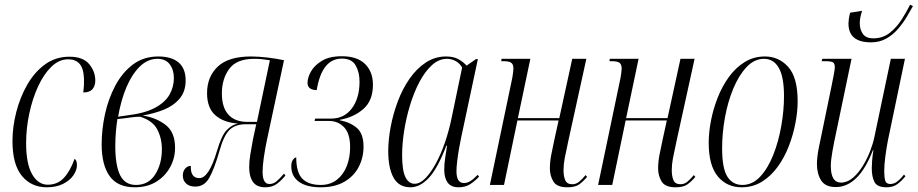

<svg xmlns="http://www.w3.org/2000/svg" viewBox="-20 -786 3900 816"><path d="M179 10Q113 10 73 -38.5Q33 -87 33 -187Q33 -246 49 -309Q65 -372 95.5 -425.5Q126 -479 171 -512Q216 -545 275 -545Q333 -545 359 -513.5Q385 -482 385 -444Q385 -421 373 -407Q361 -393 334 -393Q338 -423 337 -451Q335 -497 317.5 -515.5Q300 -534 270 -534Q231 -534 198.5 -502.5Q166 -471 142 -419Q118 -367 104.5 -303.5Q91 -240 91 -177Q91 -90 116.5 -45.5Q142 -1 183 -1Q224 -1 251 -29.5Q278 -58 297 -111Q301 -109 304 -102.5Q307 -96 307 -84Q307 -63 292 -41Q277 -19 248 -4.5Q219 10 179 10Z M553 10Q480 10 446 -37.5Q412 -85 412 -173Q412 -235 426 -300Q440 -365 469.5 -421Q499 -477 544.5 -511.5Q590 -546 653 -546Q709 -546 739 -520.5Q769 -495 769 -444Q769 -397 743 -366.5Q717 -336 675.5 -319.5Q634 -303 586 -295Q644 -286 684 -255Q724 -224 724 -158Q724 -113 702.5 -74.5Q681 -36 643 -13Q605 10 553 10ZM516 -295Q594 -304 638 -327.5Q682 -351 700.5 -384Q719 -417 719 -454Q719 -489 701.5 -512.5Q684 -536 649 -536Q608 -536 574.5 -503.5Q541 -471 517.5 -415.5Q494 -360 482 -290ZM558 0Q611 0 639.5 -44.5Q668 -89 668 -152Q668 -199 648 -236.5Q628 -274 575 -290Q557 -290 529 -286Q501 -282 479 -280Q475 -256 472.5 -225Q470 -194 470 -166Q470 -83 490.5 -41.5Q511 0 558 0Z M1107 10Q1071 10 1055 -13Q1039 -36 1039 -75Q1039 -101 1044 -130.5Q1049 -160 1055 -193L1069 -258H1024Q981 -258 956 -234.5Q931 -211 912 -142Q890 -66 869 -29.5Q848 7 810 7Q785 7 771 -6Q757 -19 757 -40Q757 -58 767 -69.5Q777 -81 791 -81Q789 -29 827 -29Q868 -29 902 -144Q921 -209 942.5 -232Q964 -255 991 -261Q931 -265 895.5 -296Q860 -327 860 -390Q860 -460 905.5 -503Q951 -546 1047 -546Q1078 -546 1116.5 -541.5Q1155 -537 1187 -530L1114 -189Q1106 -150 1101 -115Q1096 -80 1096 -56Q1096 -4 1125 -4Q1142 -4 1155.5 -15.5Q1169 -27 1187 -48L1193 -40Q1176 -19 1156.5 -4.5Q1137 10 1107 10ZM1031 -268H1072L1127 -530Q1108 -533 1093 -534.5Q1078 -536 1060 -536Q986 -536 954.5 -493.5Q923 -451 923 -389Q923 -329 951 -298.5Q979 -268 1031 -268Z M1343 10Q1283 10 1250.5 -13.5Q1218 -37 1218 -79Q1218 -98 1225.5 -107.5Q1233 -117 1239 -117Q1239 -53 1265 -26.5Q1291 0 1343 0Q1383 0 1411 -21.5Q1439 -43 1453.5 -79.5Q1468 -116 1468 -161Q1468 -218 1442.5 -245Q1417 -272 1378 -272H1317L1319 -282H1387Q1443 -282 1475.5 -325.5Q1508 -369 1508 -439Q1508 -479 1491.5 -508Q1475 -537 1433 -537Q1348 -537 1326 -403Q1287 -404 1287 -434Q1287 -456 1301.5 -482Q1316 -508 1348 -527.5Q1380 -547 1433 -547Q1498 -547 1531.5 -514Q1565 -481 1565 -426Q1565 -359 1525 -323.5Q1485 -288 1425 -277L1424 -275Q1470 -266 1497.5 -241.5Q1525 -217 1525 -163Q1525 -116 1504.5 -76.5Q1484 -37 1443.5 -13.5Q1403 10 1343 10Z M1725 10Q1675 10 1652.5 -31Q1630 -72 1630 -143Q1630 -192 1640.5 -247.5Q1651 -303 1671 -356Q1691 -409 1721 -452Q1751 -495 1790 -520.5Q1829 -546 1876 -546Q1908 -546 1929 -534Q1950 -522 1963 -507L2003 -535H2011L1939 -197Q1935 -178 1930.5 -152Q1926 -126 1923 -100.5Q1920 -75 1920 -58Q1920 -8 1952 -8Q1966 -8 1980 -17Q1994 -26 2010 -43L2016 -35Q1999 -17 1978.5 -3.5Q1958 10 1929 10Q1897 10 1882.5 -10Q1868 -30 1868 -65Q1868 -89 1872 -115Q1876 -141 1880 -167H1877Q1840 -70 1802.5 -30Q1765 10 1725 10ZM1742 -5Q1765 -5 1788 -28.5Q1811 -52 1832.5 -91.5Q1854 -131 1871 -180.5Q1888 -230 1899 -283L1944 -499Q1934 -517 1916.5 -526.5Q1899 -536 1880 -536Q1845 -536 1815.5 -509Q1786 -482 1762.5 -437.5Q1739 -393 1722.5 -338.5Q1706 -284 1697.5 -229Q1689 -174 1689 -127Q1689 -62 1703 -33.5Q1717 -5 1742 -5Z M2391 10Q2347 10 2332 -14.5Q2317 -39 2317 -70Q2317 -99 2323 -129Q2329 -159 2336 -192L2354 -274H2179L2122 0H2062L2157 -454Q2162 -482 2162 -495Q2162 -512 2153 -519Q2144 -526 2118 -526H2110L2112 -536H2234L2181 -284H2357L2412 -536H2472L2396 -190Q2385 -140 2380 -113.5Q2375 -87 2375 -63Q2375 -36 2382.5 -19.5Q2390 -3 2412 -3Q2428 -3 2440.5 -13Q2453 -23 2469 -42L2475 -34Q2458 -14 2441 -2Q2424 10 2391 10Z M2851 10Q2807 10 2792 -14.5Q2777 -39 2777 -70Q2777 -99 2783 -129Q2789 -159 2796 -192L2814 -274H2639L2582 0H2522L2617 -454Q2622 -482 2622 -495Q2622 -512 2613 -519Q2604 -526 2578 -526H2570L2572 -536H2694L2641 -284H2817L2872 -536H2932L2856 -190Q2845 -140 2840 -113.5Q2835 -87 2835 -63Q2835 -36 2842.5 -19.5Q2850 -3 2872 -3Q2888 -3 2900.5 -13Q2913 -23 2929 -42L2935 -34Q2918 -14 2901 -2Q2884 10 2851 10Z M3132 10Q3069 10 3030.5 -36.5Q2992 -83 2992 -179Q2992 -223 3001.5 -272.5Q3011 -322 3030 -370.5Q3049 -419 3077.5 -458.5Q3106 -498 3144.5 -522Q3183 -546 3231 -546Q3290 -546 3330 -501.5Q3370 -457 3370 -355Q3370 -312 3360.5 -262.5Q3351 -213 3332.5 -165Q3314 -117 3285.5 -77.5Q3257 -38 3218.5 -14Q3180 10 3132 10ZM3135 0Q3178 0 3211 -35.5Q3244 -71 3266.5 -128Q3289 -185 3300.5 -251Q3312 -317 3312 -377Q3312 -459 3290 -497.5Q3268 -536 3227 -536Q3186 -536 3153 -501Q3120 -466 3096.5 -409.5Q3073 -353 3061 -286.5Q3049 -220 3049 -156Q3049 -70 3071.5 -35Q3094 0 3135 0Z M3682 -606Q3586 -606 3586 -686Q3586 -694 3587.5 -705Q3589 -716 3593 -732L3644 -740Q3634 -710 3634 -688Q3634 -660 3647.5 -641.5Q3661 -623 3691 -623Q3732 -623 3761.5 -646.5Q3791 -670 3812 -703Q3833 -736 3848 -766L3860 -760Q3849 -740 3833.5 -714Q3818 -688 3796.5 -663Q3775 -638 3746.5 -622Q3718 -606 3682 -606ZM3748 10Q3708 10 3696.5 -12.5Q3685 -35 3685 -71Q3685 -84 3686.5 -103.5Q3688 -123 3692 -148H3690Q3659 -68 3619.5 -29.5Q3580 9 3532 9Q3488 9 3470 -19Q3452 -47 3452 -89Q3452 -117 3459.5 -156Q3467 -195 3474 -226L3514 -420Q3519 -445 3523.5 -468Q3528 -491 3528 -501Q3528 -516 3520 -521Q3512 -526 3487 -526H3472L3475 -536H3599L3532 -215Q3525 -183 3518 -144Q3511 -105 3511 -81Q3511 -10 3554 -10Q3581 -10 3604.5 -30Q3628 -50 3647 -81Q3666 -112 3678.5 -145Q3691 -178 3696 -203L3766 -536H3826L3753 -186Q3747 -154 3742.5 -119.5Q3738 -85 3738 -59Q3738 -34 3742 -19Q3746 -4 3764 -4Q3780 -4 3794.5 -15.5Q3809 -27 3822 -44L3828 -37Q3813 -18 3794.5 -4Q3776 10 3748 10Z"/></svg>

Font: Noto Serif Display ExtraCondensed Light
Style: Italic
Weight: 300
Width: 2
Italic angle: -12°
Designer: Monotype Design Team
Foundry: Monotype Imaging Inc.
Version: Version 2.009